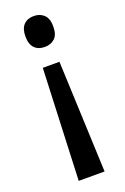

<svg xmlns="http://www.w3.org/2000/svg" viewBox="-143 -592 537 823"><g transform="rotate(-20 125.5 -180.0)"><path d="M190 -475Q190 -437 172 -420.5Q154 -404 126 -404Q97 -404 80 -421.5Q63 -439 63 -475Q63 -510 80 -527.5Q97 -545 126 -545Q154 -545 172 -528Q190 -511 190 -475ZM87 -323H163L184 185H66Z"/></g></svg>

Font: Noto Sans Myanmar Condensed Medium
Style: Regular
Weight: 500
Width: 3
Designer: Monotype Design Team
Foundry: Monotype Imaging Inc.
Version: Version 2.107; ttfautohint (v1.8.4.7-5d5b)